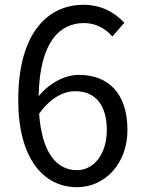

<svg xmlns="http://www.w3.org/2000/svg" viewBox="-20 -767 595 800"><path d="M301 -58C209 -58 154 -141 143 -293C191 -361 247 -387 293 -387C382 -387 425 -324 425 -225C425 -125 371 -58 301 -58ZM498 -672C458 -715 403 -747 327 -747C185 -747 56 -637 56 -350C56 -108 160 13 301 13C415 13 511 -83 511 -225C511 -378 432 -455 308 -455C250 -455 186 -421 141 -366C145 -594 230 -671 330 -671C375 -671 419 -650 448 -615Z"/></svg>

Font: Source Han Sans KR Regular
Style: Regular
Weight: 400
Designer: Ryoko NISHIZUKA (kana & ideographs); Paul D. Hunt (Latin, Greek & Cyrillic); Wenlong ZHANG (bopomofo); Sandoll Communica
Foundry: Adobe Systems Incorporated
Version: Version 1.004;PS 1.004;hotconv 1.0.82;makeotf.lib2.5.63406